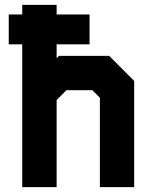

<svg xmlns="http://www.w3.org/2000/svg" viewBox="-20 -770 636 790"><path d="M71.5 0V-587.5H16V-710.5H71.5V-750H213V-710.5H348.5V-587.5H213V-530.5L222.5 -540H429.5L532 -437V0H391V-368L360 -399H253.5L213 -358.5V0ZM141 -71H140.5V-376.5L233 -472H394.5L460.5 -405V-71H460V-405L394.5 -471.5H233L140.5 -376.5V-650H278.5V-649.5H140.5V-698H141V-650H73.5V-650.5H141Z"/></svg>

Font: Tourney Thin Black
Style: Regular
Weight: 900
Version: Version 1.015